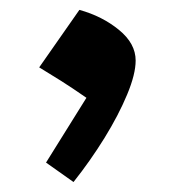

<svg xmlns="http://www.w3.org/2000/svg" viewBox="-20 -804 351 385"><path d="M127.4 -439 72.3 -478 153.3 -607.9Q124.5 -627.9 102.8 -641.6Q81.1 -655.3 58.6 -668.9L139.2 -784.2Q185.1 -771.5 218.5 -744.1Q252 -716.8 252 -682.6Q252 -655.3 234.9 -614.3Q217.8 -573.2 189.5 -527.3Q161.1 -481.4 127.4 -439Z"/></svg>

Font: Pinar-FD SemiBold
Style: Regular
Weight: 600
Designer: Amin Abedi
Version: Version 2.000